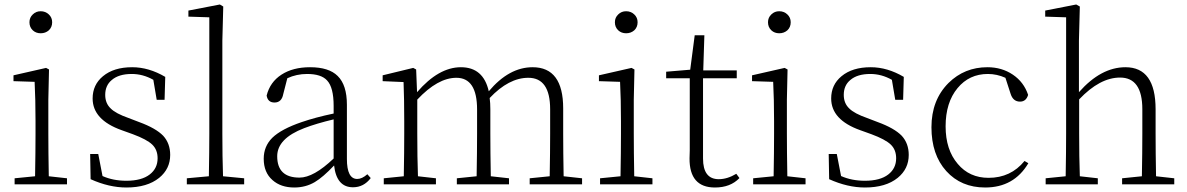

<svg xmlns="http://www.w3.org/2000/svg" viewBox="-20 -820 5280 854"><path d="M126 -685Q111 -699 111 -721Q111 -742 126 -756Q140 -770 161 -770Q182 -770 197 -756Q212 -742 212 -721Q212 -699 197 -685Q182 -672 161 -672Q140 -672 126 -685ZM278 -27V0H45V-27L136 -36Q138 -146 138 -226V-281Q138 -379 134 -456L40 -459V-485L185 -518L198 -511L195 -377V-226Q195 -146 197 -36Z M599 -277Q673 -250 706 -216Q737 -182 737 -131Q737 -69 688 -29Q635 14 542 14Q465 14 383 -23L381 -135H417L436 -37Q483 -16 542 -16Q610 -16 646 -44Q681 -71 681 -116Q681 -154 657 -177Q633 -200 571 -223L521 -241Q392 -287 392 -382Q392 -443 438 -481Q486 -521 568 -521Q642 -521 715 -478L712 -376H677L662 -465Q616 -491 566 -491Q508 -491 477 -464Q448 -440 448 -398Q448 -360 473 -337Q495 -315 552 -295Z M1066 -27V0H811V-27L909 -36Q911 -152 911 -226V-743L818 -746V-773L958 -800L973 -791L969 -639V-226Q969 -123 972 -36Z M1464 -289Q1388 -271 1333 -250Q1213 -204 1213 -125Q1213 -30 1312 -30Q1375 -30 1464 -115ZM1629 -28Q1598 13 1550 13Q1477 13 1466 -84Q1417 -32 1380 -10Q1339 14 1289 14Q1229 14 1192 -19Q1153 -53 1153 -114Q1153 -169 1191 -207Q1231 -246 1322 -277Q1383 -298 1464 -315V-349Q1464 -431 1435 -462Q1409 -491 1346 -491Q1299 -491 1258 -472L1240 -402Q1233 -364 1201 -364Q1171 -364 1166 -395Q1181 -455 1232 -488Q1283 -521 1359 -521Q1443 -521 1482 -482Q1523 -442 1523 -354V-113Q1523 -24 1569 -24Q1590 -24 1614 -45Z M2569 -27V0H2336V-27L2425 -36Q2427 -146 2427 -226V-334Q2427 -474 2330 -474Q2243 -474 2158 -384Q2161 -362 2161 -334V-226Q2161 -144 2163 -36L2244 -27V0H2012V-27L2100 -36Q2102 -146 2102 -226V-333Q2102 -474 2010 -474Q1927 -474 1836 -377V-226Q1836 -119 1839 -36L1919 -27V0H1687V-27L1776 -36Q1778 -146 1778 -226V-281Q1778 -380 1775 -455L1682 -459V-485L1818 -518L1831 -511L1835 -410Q1931 -521 2030 -521Q2130 -521 2154 -414Q2244 -521 2349 -521Q2485 -521 2485 -338V-226Q2485 -144 2487 -36Z M2730 -685Q2715 -699 2715 -721Q2715 -742 2730 -756Q2744 -770 2765 -770Q2786 -770 2801 -756Q2816 -742 2816 -721Q2816 -699 2801 -685Q2786 -672 2765 -672Q2744 -672 2730 -685ZM2882 -27V0H2649V-27L2740 -36Q2742 -146 2742 -226V-281Q2742 -379 2738 -456L2644 -459V-485L2789 -518L2802 -511L2799 -377V-226Q2799 -146 2801 -36Z M3269 -28Q3229 14 3160 14Q3046 14 3047 -116Q3047 -127 3048 -151V-472H2943V-501L3050 -510L3070 -663H3113L3108 -507H3257V-472H3107V-115Q3107 -23 3177 -23Q3215 -23 3255 -47Z M3411 -685Q3396 -699 3396 -721Q3396 -742 3411 -756Q3425 -770 3446 -770Q3467 -770 3482 -756Q3497 -742 3497 -721Q3497 -699 3482 -685Q3467 -672 3446 -672Q3425 -672 3411 -685ZM3563 -27V0H3330V-27L3421 -36Q3423 -146 3423 -226V-281Q3423 -379 3419 -456L3325 -459V-485L3470 -518L3483 -511L3480 -377V-226Q3480 -146 3482 -36Z M3884 -277Q3958 -250 3991 -216Q4022 -182 4022 -131Q4022 -69 3973 -29Q3920 14 3827 14Q3750 14 3668 -23L3666 -135H3702L3721 -37Q3768 -16 3827 -16Q3895 -16 3931 -44Q3966 -71 3966 -116Q3966 -154 3942 -177Q3918 -200 3856 -223L3806 -241Q3677 -287 3677 -382Q3677 -443 3723 -481Q3771 -521 3853 -521Q3927 -521 4000 -478L3997 -376H3962L3947 -465Q3901 -491 3851 -491Q3793 -491 3762 -464Q3733 -440 3733 -398Q3733 -360 3758 -337Q3780 -315 3837 -295Z M4554 -94Q4490 14 4362 14Q4255 14 4189 -59Q4123 -132 4123 -254Q4123 -375 4199 -451Q4270 -521 4372 -521Q4436 -521 4485 -488Q4534 -455 4553 -398Q4544 -368 4517 -368Q4486 -368 4475 -403L4452 -474Q4414 -491 4374 -491Q4291 -491 4239 -428Q4186 -364 4186 -258Q4186 -154 4240 -91Q4292 -29 4377 -29Q4476 -29 4537 -104Z M5203 -27V0H4971V-27L5059 -36Q5061 -146 5061 -226V-334Q5061 -475 4962 -475Q4872 -475 4780 -378V-226Q4780 -119 4783 -36L4863 -27V0H4631V-27L4720 -36Q4722 -146 4722 -226V-743L4629 -746V-773L4767 -800L4783 -791L4779 -639V-410Q4877 -521 4986 -521Q5120 -521 5120 -334V-226Q5120 -144 5122 -36Z"/></svg>

Font: Source Han Serif SC ExtraLight
Style: Regular
Weight: 250
Designer: Ryoko NISHIZUKA  (kana & ideographs); Frank Grießhammer (Latin, Greek & Cyrillic); Wenlong ZHANG  (bopomofo); Sandoll Co
Foundry: Adobe Systems Incorporated
Version: Version 1.001 October 20, 2017